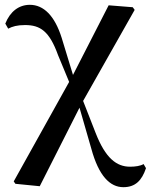

<svg xmlns="http://www.w3.org/2000/svg" viewBox="-20 -561 626 797"><path d="M492 216C542 216 569 188 586 137L576 120C563 128 541 131 520 131C464 131 418 96 377 -9L325 -142L539 -520L531 -531L431 -539L283 -250L236 -404C207 -496 161 -541 104 -541C58 -541 22 -513 2 -463L14 -442C31 -451 51 -457 84 -457C147 -457 185 -432 221 -332L267 -221L37 192L44 202L145 212L310 -114L359 56C390 170 437 216 492 216Z"/></svg>

Font: Noto Serif CJK KR SemiBold
Style: Regular
Weight: 600
Designer: Ryoko NISHIZUKA 西塚涼子 (kana & ideographs); Frank Grießhammer (Latin, Greek & Cyrillic); Wenlong ZHANG 张文龙 (bopomofo); San
Foundry: Adobe
Version: Version 2.001;hotconv 1.1.0;makeotfexe 2.6.0